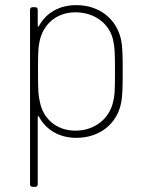

<svg xmlns="http://www.w3.org/2000/svg" viewBox="-20 -529 583 748"><path d="M451 -377C433 -455 368 -509 277 -509C210 -509 159 -478 132 -428C130 -424 127 -425 127 -429V-491C127 -497 123 -501 117 -501H107C101 -501 97 -497 97 -491V189C97 195 101 199 107 199H117C123 199 127 195 127 189V-73C127 -77 130 -78 132 -74C159 -24 210 8 277 8C368 8 434 -46 451 -124C458 -157 458 -196 458 -252C458 -308 458 -345 451 -377ZM421 -134C408 -70 352 -20 274 -20C196 -20 146 -71 135 -134C130 -156 128 -168 128 -251C128 -335 130 -347 134 -367C146 -428 194 -481 274 -481C352 -481 411 -433 422 -366C426 -345 428 -333 428 -250C428 -166 426 -154 421 -134Z"/></svg>

Font: Barlow Thin
Style: Regular
Weight: 250
Designer: Jeremy Tribby
Foundry: Tribby Type
Version: Version 1.422;hotconv 1.0.109;makeotfexe 2.5.65596